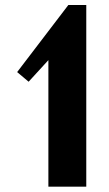

<svg xmlns="http://www.w3.org/2000/svg" viewBox="-20 -731 425 752"><path d="M169.5 0.2V-553.2L200.3 -529.1L92.1 -410.9L47.2 -448.7L247.6 -711.3H317.9V0.2Z"/></svg>

Font: Russolo 10pt ExtraLight
Style: Regular
Weight: 200
Designer: Micah Stupak-Hahn
Version: Version 1.000